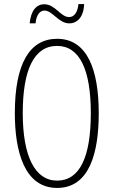

<svg xmlns="http://www.w3.org/2000/svg" viewBox="-20 -915 559 945"><path d="M126 -800H155C159 -843 177 -863 199 -863C239 -863 268 -800 321 -800C360 -800 392 -831 394 -895H366C362 -855 346 -831 320 -831C278 -831 252 -894 198 -894C159 -894 132 -863 126 -800ZM466 -358C466 -569 411 -724 261 -724C126 -724 53 -602 53 -358C53 -170 100 10 261 10C420 10 466 -162 466 -358ZM92 -358C92 -569 146 -689 261 -689C372 -689 427 -572 427 -358C427 -141 372 -26 261 -26C152 -26 92 -146 92 -358Z"/></svg>

Font: Noto Sans Sinhala ExtraCondensed ExtraLight
Style: Regular
Weight: 200
Width: 2
Designer: Jelle Bosma - Monotype Design Team
Foundry: Monotype Imaging Inc.
Version: Version 2.006